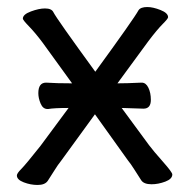

<svg xmlns="http://www.w3.org/2000/svg" viewBox="-20 -509 539 546"><path d="M87 17Q67 17 47.5 9.5Q28 2 28 -10Q28 -16 40.5 -28.5Q53 -41 95 -94L175 -202Q134 -202 117 -199H115Q102 -199 95.5 -214.5Q89 -230 89 -244Q89 -274 111 -274Q141 -272 185 -272L101 -388Q80 -416 62.5 -434Q45 -452 45 -456Q45 -468 68 -476.5Q91 -485 108 -485Q127 -485 132 -474Q141 -456 251 -305Q361 -456 374 -480Q380 -489 399 -489Q415 -489 436.5 -480.5Q458 -472 458 -460Q458 -456 442.5 -440.5Q427 -425 402 -392L314 -272Q340 -272 382 -274H383Q395 -274 402 -259.5Q409 -245 409 -225Q409 -200 388 -200L326 -202L404 -96Q416 -80 443 -49.5Q470 -19 470 -13Q470 0 450 7.5Q430 15 411 15Q389 15 381.5 3.5Q374 -8 363 -25.5Q352 -43 343 -54L250 -184L154 -52Q145 -41 134.5 -24Q124 -7 116 5Q108 17 87 17Z"/></svg>

Font: LXGW WenKai Medium
Style: Regular
Weight: 500
Designer: LXGW / Fontworks Inc.
Foundry: LXGW / Fontworks Inc.
Version: Version 1.501; October 10, 2024